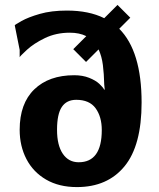

<svg xmlns="http://www.w3.org/2000/svg" viewBox="-20 -751 646 781"><path d="M556 -334Q556 -159 486.5 -74.5Q417 10 293 10Q220 10 167.5 -20.5Q115 -51 87.5 -104Q60 -157 60 -223Q60 -330 119.5 -387.5Q179 -445 282 -445Q316 -445 342.5 -434.5Q369 -424 384 -410Q399 -396 404 -386L406 -387L404 -407Q403 -451 398.5 -486.5Q394 -522 381 -550L330 -499L278 -551L331 -604Q303 -618 264 -618Q208 -618 162.5 -596Q117 -574 88.5 -547.5Q60 -521 60 -518V-548L40 -648Q40 -650 67.5 -665.5Q95 -681 142 -694.5Q189 -708 252 -708Q342 -708 404 -677L458 -731L510 -679L465 -634Q556 -543 556 -334ZM394 -222Q394 -276 369 -310.5Q344 -345 290 -345Q251 -345 231.5 -316Q212 -287 212 -223Q212 -160 235.5 -125.5Q259 -91 300 -91Q394 -91 394 -222Z"/></svg>

Font: Red Rose Bold
Style: Regular
Weight: 700
Designer: jaikishan Patel
Version: Version 1.000